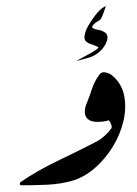

<svg xmlns="http://www.w3.org/2000/svg" viewBox="-54 -800 599 841"><g transform="rotate(-5 245.5 -379.0)"><path d="M444 -758 423 -713Q417 -700 401 -693.5Q385 -687 374 -671Q383 -661 398.5 -657.5Q414 -654 425 -646Q446 -633 435 -606Q424 -579 396 -559Q373 -543 347 -538.5Q321 -534 294 -529Q317 -540 341 -550Q365 -560 387 -572Q389 -574 393 -577Q397 -580 392 -583Q384 -588 373 -593Q362 -598 354 -602Q335 -613 338.5 -633Q342 -653 357.5 -676Q373 -699 390.5 -718Q408 -737 418 -744Q424 -749 430.5 -752Q437 -755 444 -758ZM230 -8Q175 2 117.5 -0.5Q60 -3 5 -8Q0 -9 0 -14.5Q0 -20 4 -22Q82 -66 170 -99Q258 -132 344 -167Q367 -176 386 -190Q405 -204 420 -221Q425 -226 421.5 -238.5Q418 -251 413 -258Q389 -253 361.5 -255.5Q334 -258 321 -272Q310 -285 311 -301.5Q312 -318 319 -333Q336 -366 350.5 -400Q365 -434 389 -461Q400 -474 417.5 -468Q435 -462 444 -453Q483 -414 489 -360.5Q495 -307 476.5 -250Q458 -193 420.5 -142Q383 -91 333.5 -55Q284 -19 230 -8Z"/></g></svg>

Font: Aref Ruqaa Ink
Style: Regular
Weight: 400
Designer: Abdullah Aref
Version: Version 1.005